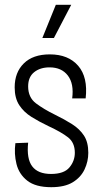

<svg xmlns="http://www.w3.org/2000/svg" viewBox="-20 -766 427 798"><path d="M193 12Q128 12 93.5 -15Q59 -42 48.5 -84.5Q38 -127 44 -171L97 -173Q90 -106 114 -74.5Q138 -43 192 -43Q246 -43 268.5 -70Q291 -97 291 -131Q291 -173 263 -195Q235 -217 181 -242Q143 -260 111 -280Q79 -300 60 -329Q41 -358 41 -403Q41 -465 79 -502.5Q117 -540 187 -540Q264 -540 305 -492.5Q346 -445 336 -357H280Q288 -418 262 -452Q236 -486 186 -486Q147 -486 122 -466Q97 -446 97 -407Q97 -361 129.5 -336.5Q162 -312 209 -289Q248 -270 279.5 -250Q311 -230 329 -202.5Q347 -175 347 -131Q347 -95 331.5 -62Q316 -29 282.5 -8.5Q249 12 193 12ZM204 -608H156L212 -746H276Z"/></svg>

Font: Bricolage Grotesque 12pt Condensed ExtraLight
Style: Regular
Weight: 200
Width: 3
Designer: Mathieu Triay
Foundry: Atelier Triay
Version: Version 1.001; ttfautohint (v1.8.4.7-5d5b);gftools[0.9.33.de